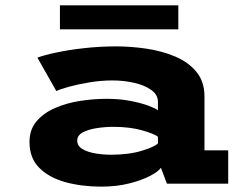

<svg xmlns="http://www.w3.org/2000/svg" viewBox="-20 -685 915 716"><path d="M357 11Q285.5 11 224.8 -5.5Q164 -22 127 -58.5Q90 -95 90 -155.5Q90 -202 116.5 -233Q143 -264 186 -282.5Q229 -301 279.2 -308.8Q329.5 -316.5 377.5 -316.5Q427 -316.5 467.5 -308.5Q508 -300.5 534.5 -290.5Q561 -280.5 569 -273.5V-305Q569 -331.5 544.5 -349.2Q520 -367 481 -376Q442 -385 398.5 -385Q357.5 -385 314.8 -378Q272 -371 238.2 -361.8Q204.5 -352.5 190 -345.5L119.5 -470Q144.5 -479.5 190.5 -489.2Q236.5 -499 294.5 -505.5Q352.5 -512 413 -512Q468.5 -512 526.2 -503.5Q584 -495 633.2 -474.2Q682.5 -453.5 712.5 -417Q742.5 -380.5 742.5 -325.5V-124.5H831V0H602.5L580 -59.5Q571.5 -46 540.5 -29.5Q509.5 -13 462.2 -1Q415 11 357 11ZM393.5 -108Q461 -108 509.5 -123Q558 -138 569 -150.5V-174.5Q558.5 -185 511.8 -198.5Q465 -212 403 -212Q370.5 -212 339.5 -207Q308.5 -202 288.2 -191Q268 -180 268 -160.5Q268 -141 287 -129.5Q306 -118 335 -113Q364 -108 393.5 -108ZM203.5 -575.5V-665H645V-575.5Z"/></svg>

Font: Trispace SemiExpanded
Style: Bold
Weight: 700
Width: 6
Designer: Tyler Finck
Foundry: Etcetera Type Company
Version: Version 1.210; ttfautohint (v1.8.3)